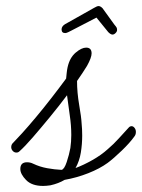

<svg xmlns="http://www.w3.org/2000/svg" viewBox="-20 -580 468 633"><path d="M122 33Q85 33 66 13.5Q47 -6 47 -23Q47 -45 69 -45Q74 -45 79 -44Q84 -43 90 -40Q111 -30 135.5 -25.5Q160 -21 183 -20Q192 -22 200 -46Q208 -70 212 -92Q215 -113 215 -135Q215 -167 210 -200Q205 -233 201 -266Q174 -230 144 -193.5Q114 -157 88 -127Q62 -97 44 -81Q40 -77 34 -77Q27 -77 22 -82.5Q17 -88 17 -95Q17 -104 24 -110Q33 -119 53 -141Q73 -163 98.5 -193.5Q124 -224 150 -257.5Q176 -291 198 -321Q199 -331 200 -340.5Q201 -350 203 -359Q210 -390 229.5 -406.5Q249 -423 264 -423Q282 -423 282 -404Q282 -390 267 -363Q260 -352 252 -339.5Q244 -327 234 -313Q234 -275 241 -234.5Q248 -194 249 -174Q250 -164 250.5 -154Q251 -144 251 -133Q251 -105 246.5 -77Q242 -49 229 -26Q256 -36 285 -52.5Q314 -69 335 -88Q355 -105 372 -124Q389 -143 404 -159Q408 -164 414 -164Q419 -164 423.5 -158.5Q428 -153 428 -145Q428 -136 423 -130Q408 -109 381.5 -83.5Q355 -58 335 -43Q309 -24 271 -9Q233 6 193 13Q173 25 146 31Q139 32 133 32.5Q127 33 122 33ZM195 -471Q183 -471 183 -483Q183 -493 194 -500L290 -554Q300 -560 305 -560Q311 -560 318 -553L357 -499Q363 -492 364.5 -489Q366 -486 366 -481Q366 -476 361 -471Q356 -466 351 -466Q345 -466 337 -474L298 -522L215 -479Q211 -477 205 -474Q199 -471 195 -471Z"/></svg>

Font: Meow Script
Style: Regular
Weight: 400
Designer: Robert E. Leuschke
Foundry: Robert E. Leuschke
Version: Version 1.010; ttfautohint (v1.8.3)